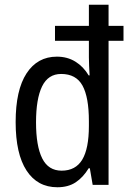

<svg xmlns="http://www.w3.org/2000/svg" viewBox="-20 -780 549 810"><path d="M222 10Q138 10 92 -60.5Q46 -131 46 -265Q46 -400 92 -470.5Q138 -541 220 -541Q264 -541 298 -520Q332 -499 354 -462H358Q357 -481 356 -501.5Q355 -522 355 -538V-608H212V-671H355V-760H438V-671H501V-608H438V0H371L359 -70H354Q331 -32 299.5 -11Q268 10 222 10ZM240 -60Q299 -60 327 -106.5Q355 -153 355 -249V-269Q355 -370 328 -419Q301 -468 238 -468Q183 -468 157.5 -415.5Q132 -363 132 -264Q132 -164 158 -112Q184 -60 240 -60Z"/></svg>

Font: Noto Sans Malayalam Condensed
Style: Regular
Weight: 400
Width: 3
Designer: Jelle Bosma - Monotype Design Team
Foundry: Monotype Imaging Inc.
Version: Version 2.104; ttfautohint (v1.8.4.7-5d5b)